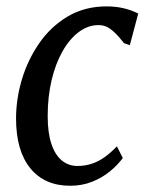

<svg xmlns="http://www.w3.org/2000/svg" viewBox="-20 -586 466 616"><path d="M205 10Q123 10 77.2 -46.2Q31.5 -102.5 31.5 -206Q31.5 -268 50.2 -331Q69 -394 105.8 -447.2Q142.5 -500.5 197 -533Q251.5 -565.5 322 -565.5Q351.5 -565.5 376.8 -559.5Q402 -553.5 423.5 -542.5L396.5 -441L378 -447.5Q359.5 -471 345.8 -483.5Q332 -496 320.5 -500.8Q309 -505.5 296 -505.5Q262.5 -505.5 232.8 -483.2Q203 -461 180.5 -421.2Q158 -381.5 145.5 -328.5Q133 -275.5 133 -214Q133 -159.5 145 -124Q157 -88.5 178.5 -71Q200 -53.5 228 -53.5Q253 -53.5 274.8 -60.8Q296.5 -68 316.2 -82.2Q336 -96.5 355 -116.5L374 -79Q357.5 -56.5 332.5 -36Q307.5 -15.5 275.2 -2.8Q243 10 205 10Z"/></svg>

Font: Merriweather 24pt SemiCondensed
Style: Italic
Weight: 400
Width: 4
Italic angle: -7.8°
Designer: Eben Sorkin
Foundry: Eben Sorkin
Version: Version 2.101